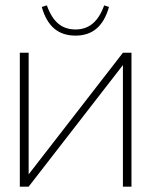

<svg xmlns="http://www.w3.org/2000/svg" viewBox="-20 -697 565 717"><path d="M54 0H87L439 -454V0H471V-500H439L87 -46V-500H54ZM136 -671 155 -677C177 -615 211 -587 262 -587C310 -587 346 -613 369 -677L387 -671C366 -597 324 -564 262 -564C199 -564 157 -597 136 -671Z"/></svg>

Font: LT Wave Alt Thin
Style: Regular
Weight: 100
Designer: Daniel Lyons
Version: Version 2.5 (Glyphs App)